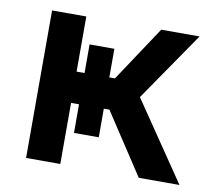

<svg xmlns="http://www.w3.org/2000/svg" viewBox="-62 -571 714 641"><g transform="rotate(10 295.0 -250.0)"><path d="M65 -500H181V-313H208V-410H292V-313H311L435 -500H565L404 -266L585 0H447L311 -207H292V-110H208V-207H181V0H65Z"/></g></svg>

Font: PT Root UI Bold
Style: Regular
Weight: 700
Designer: Vitaly Kuzmin
Foundry: ParaType Ltd.
Version: Version 2.000G